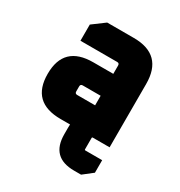

<svg xmlns="http://www.w3.org/2000/svg" viewBox="-170 -650 895 956"><g transform="rotate(30 277.0 -171.5)"><path d="M208 0Q40 0 40 -163Q40 -326 208 -326H323V-374Q323 -387 310 -387H99V-480L169 -532H322Q490 -532 490 -364V0ZM207 -158Q207 -145 220 -145H323V-200H220Q207 -200 207 -187ZM262 18Q262 -115 395 -115H413V0H393Q389 0 389 4V70Q389 74 393 74H490V146L435 189H395Q262 189 262 56Z"/></g></svg>

Font: Oxanium ExtraLight ExtraBold
Style: Regular
Weight: 800
Version: Version 2.000